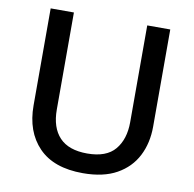

<svg xmlns="http://www.w3.org/2000/svg" viewBox="-80 -796 897 887"><g transform="rotate(10 368.0 -352.0)"><path d="M648 -258Q648 -181 617 -120.5Q586 -60 523.5 -25Q461 10 365 10Q228 10 157.5 -63Q87 -136 87 -259V-714H196V-259Q196 -174 239 -128.5Q282 -83 369 -83Q459 -83 499.5 -131.5Q540 -180 540 -260V-714H648Z"/></g></svg>

Font: Noto Sans Lao Medium
Style: Regular
Weight: 500
Designer: Monotype Design Team
Foundry: Monotype Imaging Inc.
Version: Version 2.003; ttfautohint (v1.8.4.7-5d5b)